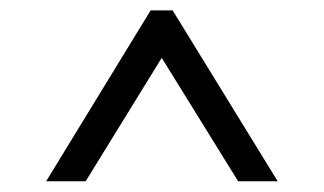

<svg xmlns="http://www.w3.org/2000/svg" viewBox="-20 -743 611 362"><path d="M67 -401.2 264 -723.4H305.5L503.6 -401.2H429L261.4 -671.9L309.7 -674.1L141.5 -401.2Z"/></svg>

Font: Russolo 10pt ExtraLight
Style: Regular
Weight: 200
Designer: Micah Stupak-Hahn
Version: Version 1.000